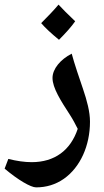

<svg xmlns="http://www.w3.org/2000/svg" viewBox="-54 -750 451 830"><path d="M201 -578C231 -608 255 -635 271 -658C237 -690 214 -714 199 -730C179 -706 154 -680 124 -650C142 -629 168 -605 201 -578ZM102 60C146 60 186 48 222 23C293 -27 335 -120 335 -224C335 -267 322 -315 305 -365C291 -406 267 -476 256 -518C207 -493 173 -452 173 -413C173 -370 209 -314 248 -254C261 -234 272 -213 282 -193C251 -100 182 -49 83 -49C52 -49 18 -54 -18 -63L-34 -21C24 28 79 60 102 60Z"/></svg>

Font: Noto Naskh Arabic UI
Style: Bold
Weight: 700
Designer: Monotype Design Team, David Williams, Mohamad Dakak and Nizar Qandah
Foundry: Monotype Imaging Inc.
Version: Version 2.016